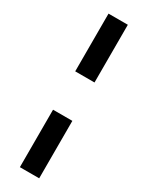

<svg xmlns="http://www.w3.org/2000/svg" viewBox="-237 -843 763 992"><g transform="rotate(30 144.5 -347.0)"><path d="M86.9 -460.9V-805.2H202.1V-460.9ZM86.9 110.8V-231.9H202.1V110.8Z"/></g></svg>

Font: TruenoSBd
Style: Demi
Weight: 600
Designer: Julieta Ulanovsky
Foundry: Julieta Ulanovsky
Version: Version 3.001b